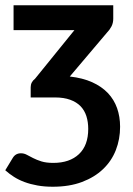

<svg xmlns="http://www.w3.org/2000/svg" viewBox="-33 -533 506 729"><path d="M232 -242.5Q281 -237 317 -220.8Q353 -204.5 376.5 -179.8Q400 -155 411.5 -122.5Q423 -90 423 -51.5Q423 -4.5 406.8 37Q390.5 78.5 358.2 109.2Q326 140 278.2 158Q230.5 176 167.5 176Q135.5 176 109 171.2Q82.5 166.5 60.2 158.2Q38 150 20 138.5Q2 127 -13 113.5L15.5 66.5Q26 49 46.5 49Q58.5 49 69 54.8Q79.5 60.5 92.8 67.2Q106 74 124.2 79.8Q142.5 85.5 169.5 85.5Q231.5 85.5 266.8 52.2Q302 19 302 -43.5Q302 -70 295 -92Q288 -114 272.8 -129.8Q257.5 -145.5 233.5 -154.2Q209.5 -163 176 -163H83.5V-201.5Q83.5 -221.5 100 -234L249.5 -418.5H18.5V-513H397V-462Q397 -445.5 390 -432.2Q383 -419 373 -409Z"/></svg>

Font: Lato
Style: Bold
Weight: 700
Designer: Lukasz Dziedzic with Adam Twardoch and Botio Nikoltchev
Foundry: tyPoland Lukasz Dziedzic
Version: Version 2.010; 2014-09-01; http://www.latofonts.com/; ttfaut